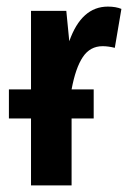

<svg xmlns="http://www.w3.org/2000/svg" viewBox="-20 -562 388 582"><path d="M348 -535 328 -417Q308 -422 291 -422Q253 -422 231 -389Q209 -356 197 -291H264V-203H197V0H74V-203H7V-291H74V-529H181L190 -437Q227 -542 307 -542Q331 -542 348 -535Z"/></svg>

Font: Fira Sans Compressed Medium
Style: Regular
Weight: 500
Width: 1
Designer: bBox Type GmbH & Carrois Corporate GbR & Edenspiekermann AG
Foundry: bBox Type GmbH & Carrois Corporate GbR & Edenspiekermann AG
Version: Version 4.301